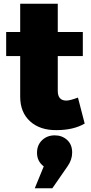

<svg xmlns="http://www.w3.org/2000/svg" viewBox="-20 -687 489 1027"><path d="M13 -387V-516H88V-667H289V-516H423V-387H289V-201Q289 -149 335 -149Q354 -149 397 -165L433 -26Q373 9 282 9Q194 10 141 -38Q88 -86 88 -170V-387ZM166 320 214 203Q178 176 178 130Q178 89 205 63Q232 37 273 37Q312 37 339 61.5Q366 86 366 129Q366 168 341 203L260 320Z"/></svg>

Font: Trueno
Style: ExBd
Weight: 800
Designer: Julieta Ulanovsky
Foundry: Julieta Ulanovsky
Version: Version 3.001b